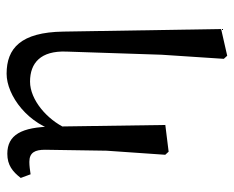

<svg xmlns="http://www.w3.org/2000/svg" viewBox="-84 -444 718 590"><g transform="rotate(-90 275.0 -149.0)"><path d="M94.4 -0.2 103.9 10.2 186 0 181 -345.9C180 -442.7 155.1 -485.5 97.4 -485.5C62.5 -485.5 42.5 -469.2 23.2 -444.3L34.4 -414C47.1 -415.9 60 -417.8 72.6 -417.8C101.7 -417.8 109.8 -399.8 109.8 -369.8L106.9 -180.7L94.4 -0.2ZM389.2 179.8 398.7 190.2 480.8 171.5 472.9 -313.4C470.9 -444.1 421.7 -487.7 343.4 -487.7C276.9 -487.7 185.3 -421.8 163 -321.4L176 -305.7C202.2 -362.6 262.7 -415.7 319.2 -415.7C376.9 -415.7 414.4 -382.6 411.5 -304.4L401.8 -11.3L389.2 179.8Z"/></g></svg>

Font: Source Serif Variable
Style: Regular
Weight: 389
Designer: Frank Grießhammer
Foundry: Adobe Systems Incorporated
Version: Version 3.001;hotconv 1.0.111;makeotfexe 2.5.65597